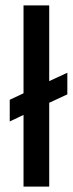

<svg xmlns="http://www.w3.org/2000/svg" viewBox="-20 -690 269 710"><path d="M162 -390 229 -421V-341L162 -310V0H67V-265L16 -241V-321L67 -345V-670H162Z"/></svg>

Font: Gulax
Style: Regular
Weight: 400
Designer: Morgan Gilbert
Foundry: VTF
Version: Version 1.001;hotconv 1.0.109;makeotfexe 2.5.65596